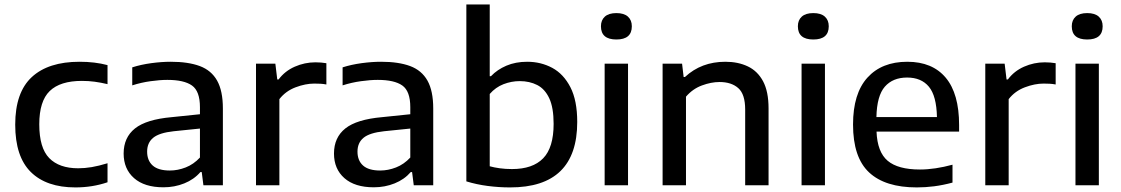

<svg xmlns="http://www.w3.org/2000/svg" viewBox="-20 -828 5008 858"><path d="M317 9.5Q187.5 9.5 117.8 -59.2Q48 -128 48 -271Q48 -415 122 -483.5Q196 -552 335.5 -552Q404.5 -552 460.5 -537V-452Q431 -459 403.2 -462.8Q375.5 -466.5 346 -466.5Q249 -466.5 202.2 -421.2Q155.5 -376 155.5 -272.5Q155.5 -167 200 -121.5Q244.5 -76 329.5 -76Q358.5 -76 389.8 -81.2Q421 -86.5 460.5 -98.5V-13.5Q393 9.5 317 9.5Z M710.5 9Q625.5 9 579 -32Q532.5 -73 532.5 -142Q532.5 -213.5 583.2 -254Q634 -294.5 747.5 -304.5L873.5 -317.5V-349Q873.5 -420.5 838 -445.8Q802.5 -471 728 -471Q695 -471 653.2 -465.2Q611.5 -459.5 571 -446.5V-527Q610 -539.5 656.2 -545.8Q702.5 -552 743 -552Q821 -552 872.8 -532.8Q924.5 -513.5 950.2 -467.8Q976 -422 976 -343V0H889L881.5 -59H875.5Q847 -26 803.5 -8.5Q760 9 710.5 9ZM637.5 -150.5Q637.5 -110.5 662.5 -88.2Q687.5 -66 739 -66Q774.5 -66 809.8 -79.8Q845 -93.5 873.5 -124V-253.5L756 -241.5Q691.5 -234.5 664.5 -212.2Q637.5 -190 637.5 -150.5Z M1124 0V-543.5H1210.5L1219 -473H1225Q1253 -510.5 1297.2 -530Q1341.5 -549.5 1389.5 -549.5Q1415.5 -549.5 1438.5 -545.5V-450.5Q1425.5 -453 1411.8 -453.8Q1398 -454.5 1384.5 -454.5Q1345 -454.5 1300.8 -437.8Q1256.5 -421 1228.5 -385V0Z M1650.5 9Q1565.5 9 1519 -32Q1472.5 -73 1472.5 -142Q1472.5 -213.5 1523.2 -254Q1574 -294.5 1687.5 -304.5L1813.5 -317.5V-349Q1813.5 -420.5 1778 -445.8Q1742.5 -471 1668 -471Q1635 -471 1593.2 -465.2Q1551.5 -459.5 1511 -446.5V-527Q1550 -539.5 1596.2 -545.8Q1642.5 -552 1683 -552Q1761 -552 1812.8 -532.8Q1864.5 -513.5 1890.2 -467.8Q1916 -422 1916 -343V0H1829L1821.5 -59H1815.5Q1787 -26 1743.5 -8.5Q1700 9 1650.5 9ZM1577.5 -150.5Q1577.5 -110.5 1602.5 -88.2Q1627.5 -66 1679 -66Q1714.5 -66 1749.8 -79.8Q1785 -93.5 1813.5 -124V-253.5L1696 -241.5Q1631.5 -234.5 1604.5 -212.2Q1577.5 -190 1577.5 -150.5Z M2259 9.5Q2209.5 9.5 2159.5 3Q2109.5 -3.5 2064 -17.5V-808H2168.5V-487.5H2174Q2202 -517 2243 -534.5Q2284 -552 2336 -552Q2397 -552 2447.8 -524.8Q2498.5 -497.5 2529 -438.2Q2559.5 -379 2559.5 -283Q2559.5 10 2259 9.5ZM2268 -72.5Q2360.5 -72.5 2407.2 -120.5Q2454 -168.5 2454 -274.5Q2454 -347 2434.5 -388.8Q2415 -430.5 2380.8 -448Q2346.5 -465.5 2302.5 -465.5Q2265.5 -465.5 2230 -451.8Q2194.5 -438 2168.5 -408V-85Q2188 -79.5 2213.5 -76Q2239 -72.5 2268 -72.5Z M2682 0V-543.5H2786.5V0ZM2734.5 -651.5Q2665.5 -651.5 2665.5 -710.5Q2665.5 -738 2683 -753.8Q2700.5 -769.5 2734.5 -769.5Q2768.5 -769.5 2786 -753.8Q2803.5 -738 2803.5 -710.5Q2803.5 -651.5 2734.5 -651.5Z M2941 0V-543.5H3028L3035 -484H3041Q3114 -552 3221.5 -552Q3278.5 -552 3322 -531.2Q3365.5 -510.5 3390 -464.8Q3414.5 -419 3414.5 -343.5V0H3310V-338.5Q3310 -407 3279.2 -434.2Q3248.5 -461.5 3195.5 -461.5Q3158 -461.5 3116.8 -446.2Q3075.5 -431 3045.5 -396V0Z M3562 0V-543.5H3666.5V0ZM3614.5 -651.5Q3545.5 -651.5 3545.5 -710.5Q3545.5 -738 3563 -753.8Q3580.5 -769.5 3614.5 -769.5Q3648.5 -769.5 3666 -753.8Q3683.5 -738 3683.5 -710.5Q3683.5 -651.5 3614.5 -651.5Z M4077 9.5Q3935.5 9.5 3863.8 -57.5Q3792 -124.5 3792 -271.5Q3792 -410 3856.2 -481Q3920.5 -552 4034.5 -552Q4146.5 -552 4206.2 -480.8Q4266 -409.5 4266 -269V-240H3897Q3900.5 -148.5 3946.8 -109.5Q3993 -70.5 4091 -70.5Q4124.5 -70.5 4161.2 -76Q4198 -81.5 4236.5 -92V-12Q4193.5 -0.5 4154.5 4.5Q4115.5 9.5 4077 9.5ZM4033.5 -481.5Q3970 -481.5 3934.2 -440.8Q3898.5 -400 3896.5 -305H4167Q4165 -399.5 4131 -440.5Q4097 -481.5 4033.5 -481.5Z M4383 0V-543.5H4469.5L4478 -473H4484Q4512 -510.5 4556.2 -530Q4600.5 -549.5 4648.5 -549.5Q4674.5 -549.5 4697.5 -545.5V-450.5Q4684.5 -453 4670.8 -453.8Q4657 -454.5 4643.5 -454.5Q4604 -454.5 4559.8 -437.8Q4515.5 -421 4487.5 -385V0Z M4786 0V-543.5H4890.5V0ZM4838.5 -651.5Q4769.5 -651.5 4769.5 -710.5Q4769.5 -738 4787 -753.8Q4804.5 -769.5 4838.5 -769.5Q4872.5 -769.5 4890 -753.8Q4907.5 -738 4907.5 -710.5Q4907.5 -651.5 4838.5 -651.5Z"/></svg>

Font: Encode Sans Semi Expanded Medium
Style: Regular
Weight: 500
Width: 6
Designer: Multiple Designers
Foundry: Impallari Type
Version: Version 3.000; ttfautohint (v1.8.3) -l 8 -r 50 -G 200 -x 14 